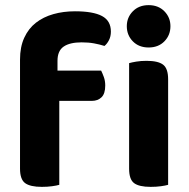

<svg xmlns="http://www.w3.org/2000/svg" viewBox="-20 -721 736 748"><path d="M204 -446H374Q379 -436 384.5 -421Q390 -406 390 -388Q390 -356 375.5 -342Q361 -328 338 -328H211V-1Q201 2 183 4.5Q165 7 143 7Q98 7 78 -7.5Q58 -22 58 -64V-489Q58 -538 74.5 -574Q91 -610 120 -632.5Q149 -655 188 -666Q227 -677 272 -677Q343 -677 377.5 -658.5Q412 -640 412 -598Q412 -579 404.5 -564.5Q397 -550 387 -542Q368 -548 346.5 -552Q325 -556 298 -556Q252 -556 228 -539.5Q204 -523 204 -484ZM635 -1Q625 2 607 4.5Q589 7 567 7Q522 7 502.5 -7.5Q483 -22 483 -64V-475Q493 -478 511 -481Q529 -484 551 -484Q596 -484 615.5 -469Q635 -454 635 -412ZM559 -701Q597 -701 620.5 -677Q644 -653 644 -619Q644 -584 620.5 -560Q597 -536 559 -536Q521 -536 497.5 -560Q474 -584 474 -619Q474 -653 497.5 -677Q521 -701 559 -701Z"/></svg>

Font: Baloo 2 Latin
Style: Bold
Weight: 400
Designer: Sarang Kulkarni and Ek Type
Foundry: Ek Type
Version: Version 1.001